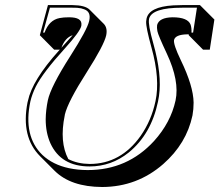

<svg xmlns="http://www.w3.org/2000/svg" viewBox="-20 -665 861 753"><path d="M720.2 -530.3Q715.3 -530.3 713.4 -530.3Q668 -529.3 662.6 -508.3Q659.2 -491.2 689 -429.2Q738.3 -327.6 739.3 -262.7Q739.3 -236.8 734.9 -212.4Q711.4 -101.6 620.1 -21.5Q517.6 67.9 380.9 68.4Q257.8 67.9 194.3 4.9L137.7 -51.8Q61.5 -127.9 87.9 -263.2Q88.4 -266.6 89.4 -269Q106.4 -350.6 210.9 -466.3Q213.4 -468.8 214.8 -470.2H192.4L136.2 -526.9L168 -645H264.2Q313.5 -644.5 331.1 -627.4L387.7 -570.8Q402.3 -554.7 396.5 -526.4Q388.2 -488.3 320.3 -381.8Q246.1 -265.6 234.4 -215.8Q233.9 -213.4 233.9 -212.4Q212.4 -107.9 248 -41Q284.2 -22.5 331.5 -22Q453.6 -22 531.7 -132.3Q573.7 -192.4 589.8 -268.1Q608.4 -355 574.2 -478Q551.8 -558.6 553.2 -581.1Q553.7 -587.4 554.7 -591.8Q564.5 -638.2 659.7 -644Q676.3 -645 694.3 -645H764.2L820.8 -588.4L802.7 -470.2H776.4L720.2 -526.9Q720.2 -528.8 720.2 -530.3ZM220.7 -477.5Q256.8 -517.1 265.1 -526.9Q235.4 -517.6 220.7 -477.5ZM251 -597.2Q302.2 -597.2 299.3 -567.4Q298.8 -564.9 298.8 -563Q293.9 -541 234.4 -475.1Q148.4 -380.4 120.6 -325.7Q105.5 -294.9 99.1 -267.1Q70.3 -130.9 146.5 -57.1Q187 -19 250.5 -5.4Q285.2 2 324.2 2Q479.5 2 584 -111.8Q649.4 -184.1 668.5 -271Q684.6 -347.2 634.3 -454.6Q600.1 -527.3 597.2 -543Q594.7 -557.1 596.2 -566.9Q604 -596.2 656.7 -597.2Q716.3 -597.2 727.5 -568.4Q731.9 -555.2 731 -537.1H737.3L752.4 -634.8H694.3Q576.7 -634.8 564.9 -592.3Q564.5 -590.8 564.5 -589.8Q560.1 -569.3 581.1 -495.1Q615.7 -372.1 603.5 -288.1Q601.6 -276.4 599.6 -266.1Q572.8 -138.7 484.9 -66.9Q416.5 -12.2 331.5 -12.2Q219.2 -12.2 177.7 -103Q159.2 -144.5 159.2 -197.3Q159.7 -232.9 167.5 -271Q178.7 -324.7 255.9 -445.3Q321.8 -548.3 329.6 -582.5Q330.1 -584 330.1 -585Q337.4 -618.7 310.5 -628.4Q304.2 -630.4 297.9 -632.3Q283.2 -635.3 264.2 -634.8H175.8L148.9 -537.1H154.8Q172.4 -586.4 213.9 -594.2Q228.5 -597.2 251 -597.2Z"/></svg>

Font: Linux Biolinum Shadow O
Style: Italic
Weight: 400
Italic angle: -12°
Designer: Philipp H. Poll
Foundry: Philipp H. Poll
Version: Version 0.6.2